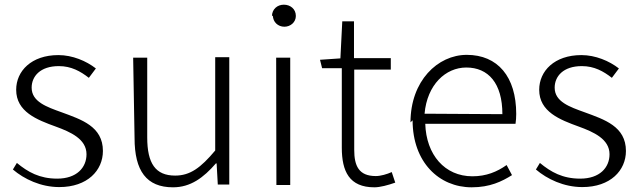

<svg xmlns="http://www.w3.org/2000/svg" viewBox="-20 -774 2732 819"><path d="M35 -51C83 -10 154 24 233 24C353 24 419 -47 419 -130C419 -235 327 -264 243 -295C179 -318 115 -340 115 -400C115 -448 151 -492 231 -492C284 -492 323 -470 359 -442L389 -482C348 -514 289 -539 229 -539C114 -539 49 -471 49 -391C49 -297 138 -263 218 -234C281 -211 349 -181 349 -116C349 -59 307 -12 224 -12C149 -12 99 -40 52 -79Z M554 -185C554 -45 605 25 718 25C793 25 848 -16 901 -77H904L909 13H958V-530H898V-132C836 -58 791 -25 727 -25C643 -25 608 -77 608 -188V-528H548Z M1144 -708C1144 -680 1166 -660 1193 -660C1219 -660 1242 -679 1242 -706C1242 -736 1218 -754 1191 -754C1163 -754 1140 -735 1140 -704ZM1159 15H1218V-528H1158Z M1354 -483H1438V-144C1438 -43 1470 25 1577 25C1601 25 1635 16 1666 5L1651 -40C1631 -31 1604 -23 1583 -23C1510 -23 1491 -67 1491 -135V-477H1647V-526H1490V-683H1440L1432 -525L1345 -519Z M1740 -261C1740 -82 1853 25 1992 25C2070 25 2121 0 2164 -27L2141 -70C2100 -41 2054 -22 1995 -22C1877 -22 1798 -114 1794 -246H2179C2181 -259 2182 -273 2182 -288C2182 -447 2103 -540 1971 -540C1847 -540 1731 -429 1731 -252ZM1791 -289C1802 -413 1881 -486 1969 -486C2063 -486 2123 -419 2123 -287Z M2266 -51C2314 -10 2385 24 2464 24C2584 24 2650 -47 2650 -130C2650 -235 2558 -264 2474 -295C2410 -318 2346 -340 2346 -400C2346 -448 2382 -492 2462 -492C2515 -492 2554 -470 2590 -442L2620 -482C2579 -514 2520 -539 2460 -539C2345 -539 2280 -471 2280 -391C2280 -297 2369 -263 2449 -234C2512 -211 2580 -181 2580 -116C2580 -59 2538 -12 2455 -12C2380 -12 2330 -40 2283 -79Z"/></svg>

Font: GenEiGothic-pro-Light
Style: Regular
Weight: 300
Designer: Ryoko NISHIZUKA (kana & ideographs); Paul D. Hunt (Latin, Greek & Cyrillic); Wenlong ZHANG (bopomofo); Sandoll Communica
Foundry: Adobe Systems Incorporated; o_tamon
Version: Version 1.000.140830